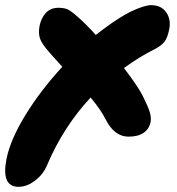

<svg xmlns="http://www.w3.org/2000/svg" viewBox="-66 -492 685 742"><path d="M5.9 230Q-62 230 -41 123Q-26.4 48.3 32 -46.9Q90.3 -142.1 174.8 -233.9Q129.9 -282.7 116.2 -299.8Q95.7 -323.2 88.6 -343.3Q81.5 -363.3 86.9 -392.1Q92.8 -421.4 110.8 -441.7Q128.9 -461.9 160.2 -461.9Q183.6 -461.9 197.8 -454.6Q211.9 -447.3 238.8 -422.9Q268.1 -397 304.2 -356.9Q367.2 -406.7 419.9 -437Q449.2 -453.1 476.3 -462.6Q503.4 -472.2 517.1 -472.2Q557.1 -472.2 576.4 -444.3Q595.7 -416.5 587.9 -378.9Q581.5 -346.2 570.1 -331.3Q558.6 -316.4 534.2 -303.2Q472.2 -272.5 413.1 -229Q465.8 -160.2 484.9 -123Q506.8 -79.1 512.9 -58.3Q519 -37.6 516.1 -21Q510.7 6.3 489 21.2Q467.3 36.1 431.2 36.1Q376 36.1 342.8 -29.8Q324.7 -66.4 284.2 -115.2Q177.7 -0.5 115.2 147.9Q100.1 183.1 68.8 206.5Q37.6 230 5.9 230Z"/></svg>

Font: Shantell Sans Irregular Bouncy
Style: Italic
Weight: 800
Italic angle: -11.31°
Designer: Stephen Nixon, Anya Danilova, Shantell Martin
Foundry: Arrow Type
Version: Version 1.006;[9816181b4]